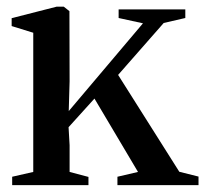

<svg xmlns="http://www.w3.org/2000/svg" viewBox="-20 -540 599 560"><path d="M77 -38.5V-444.5L14 -464V-487L145 -520.5H166L182.5 -507.5L183 -303L180.5 -216L397 -472L326 -487.5V-512.5H520.5V-487.5L457.5 -473L324.5 -321.5L503 -39L559 -25V0H322.5V-24.5L382.5 -38.5L255.5 -252.5L180 -169L183 -116.5V-38.5L238 -24V0H15.5V-24.5Z"/></svg>

Font: Merriweather 120pt Medium
Style: Regular
Weight: 500
Version: Version 2.100